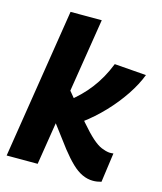

<svg xmlns="http://www.w3.org/2000/svg" viewBox="-112 -823 771 915"><g transform="rotate(15 273.5 -365.0)"><path d="M5 0 122 -740H276L158 0ZM433 10Q406 10 380 -2Q354 -14 328 -39Q302 -64 272 -102L174 -232L205 -393L325 -248Q362 -205 388 -182Q414 -159 434.5 -150.5Q455 -142 473 -140Q478 -140 483 -140Q488 -140 494 -141L474 4Q463 7 453 8.5Q443 10 433 10ZM311 -249 216 -325Q247 -349 272.5 -374Q298 -399 319 -426.5Q340 -454 357.5 -485Q375 -516 390 -554L547 -542Q528 -492 492.5 -439Q457 -386 410.5 -337Q364 -288 311 -249Z"/></g></svg>

Font: Georama ExtraCondensed Thin
Style: Bold Italic
Weight: 700
Italic angle: -9°
Version: Version 1.001